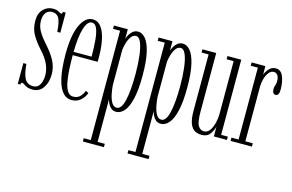

<svg xmlns="http://www.w3.org/2000/svg" viewBox="-96 -757 1883 1237"><g transform="rotate(15 845.0 -138.5)"><path d="M126.5 11Q103.5 11 89.5 4.8Q75.5 -1.5 67 -7.8Q58.5 -14 52.5 -14Q44.5 -14 43.5 0H26.5V-138.5H47Q51.5 -76 68.2 -43.5Q85 -11 125.5 -11Q147 -11 159.8 -24.2Q172.5 -37.5 178 -57.5Q183.5 -77.5 183.5 -97Q183.5 -136 166.8 -172.8Q150 -209.5 112 -251Q78 -288 54 -328.2Q30 -368.5 30 -422.5Q30 -472.5 57 -499.8Q84 -527 120.5 -527Q147 -527 160.2 -518.2Q173.5 -509.5 180.5 -509.5Q186.5 -509.5 187.5 -523.5H206V-389.5H185.5Q181 -456.5 166.5 -480.8Q152 -505 121.5 -505Q95 -505 80 -485.8Q65 -466.5 65 -432Q65 -396.5 83 -364.5Q101 -332.5 135 -295Q178.5 -246.5 200.2 -204.8Q222 -163 222 -115.5Q222 -61.5 197 -25.2Q172 11 126.5 11Z M387.5 11Q353.5 11 331.2 -13.2Q309 -37.5 296.5 -77.5Q284 -117.5 279 -165.8Q274 -214 274 -262.5Q274 -391.5 305.5 -459.2Q337 -527 386.5 -527Q415.5 -527 434.8 -507Q454 -487 465.5 -454.5Q477 -422 482 -383.2Q487 -344.5 487 -307Q487 -297.5 487 -288.5Q487 -279.5 486.5 -270.5H320.5Q320.5 -222 323 -176Q325.5 -130 332.5 -93.2Q339.5 -56.5 353.5 -34.8Q367.5 -13 391 -13Q421.5 -13 438.5 -31.8Q455.5 -50.5 461.5 -70.5L481 -61Q472 -32 447.2 -10.5Q422.5 11 387.5 11ZM386.5 -505.5Q356.5 -505.5 339.2 -450Q322 -394.5 320.5 -292.5H440.5Q440.5 -353 436.2 -401.2Q432 -449.5 420.2 -477.5Q408.5 -505.5 386.5 -505.5Z M527.5 250V228H574.5V-501.5H527.5V-523.5H620V-459.5Q623 -471 631.5 -486.5Q640 -502 654.2 -514Q668.5 -526 690 -526Q716 -526 738.8 -499.8Q761.5 -473.5 775.5 -414.8Q789.5 -356 789.5 -259Q789.5 -162.5 775.2 -103.2Q761 -44 737 -17Q713 10 684.5 10Q663.5 10 649.8 -2.2Q636 -14.5 628.8 -30.5Q621.5 -46.5 620 -58.5V228H668V250ZM681 -16.5Q712.5 -16.5 727.8 -81.2Q743 -146 743 -257Q743 -324.5 736.5 -378.5Q730 -432.5 716.8 -464Q703.5 -495.5 683.5 -495.5Q664 -495.5 650.8 -477.2Q637.5 -459 630 -433.8Q622.5 -408.5 620 -387.5V-151.5Q622 -122 628.5 -90.5Q635 -59 647.8 -37.8Q660.5 -16.5 681 -16.5Z M825.5 250V228H872.5V-501.5H825.5V-523.5H918V-459.5Q921 -471 929.5 -486.5Q938 -502 952.2 -514Q966.5 -526 988 -526Q1014 -526 1036.8 -499.8Q1059.5 -473.5 1073.5 -414.8Q1087.5 -356 1087.5 -259Q1087.5 -162.5 1073.2 -103.2Q1059 -44 1035 -17Q1011 10 982.5 10Q961.5 10 947.8 -2.2Q934 -14.5 926.8 -30.5Q919.5 -46.5 918 -58.5V228H966V250ZM979 -16.5Q1010.5 -16.5 1025.8 -81.2Q1041 -146 1041 -257Q1041 -324.5 1034.5 -378.5Q1028 -432.5 1014.8 -464Q1001.5 -495.5 981.5 -495.5Q962 -495.5 948.8 -477.2Q935.5 -459 928 -433.8Q920.5 -408.5 918 -387.5V-151.5Q920 -122 926.5 -90.5Q933 -59 945.8 -37.8Q958.5 -16.5 979 -16.5Z M1254.5 11Q1229.5 11 1209.2 0.2Q1189 -10.5 1177 -40.8Q1165 -71 1165 -128.5V-501.5H1118V-523H1210V-130.5Q1210 -62.5 1224.5 -38.8Q1239 -15 1263.5 -15Q1286.5 -15 1301.5 -36.2Q1316.5 -57.5 1324.2 -88.2Q1332 -119 1332 -148V-501.5H1285V-523H1377V-22H1421.5V0H1334.5L1334 -65Q1328.5 -40 1310.2 -14.5Q1292 11 1254.5 11Z M1446 0V-22H1493.5V-501.5H1446V-523.5H1537.5L1538 -466.5Q1539 -471.5 1547 -486.2Q1555 -501 1570.2 -514Q1585.5 -527 1607.5 -527Q1641.5 -527 1656.8 -490.2Q1672 -453.5 1672 -401.5Q1672 -361.5 1649 -361.5Q1626.5 -361.5 1626.5 -396Q1626.5 -410 1631.2 -420Q1636 -430 1636 -448Q1636 -476 1625.8 -488.8Q1615.5 -501.5 1601.5 -501.5Q1581 -501.5 1567 -483Q1553 -464.5 1545.8 -438.2Q1538.5 -412 1538.5 -389.5V-22H1588V0Z"/></g></svg>

Font: Imbue 50pt ExtraLight
Style: Regular
Weight: 200
Designer: Tyler Finck
Foundry: Etcetera Type Company
Version: Version 1.102; ttfautohint (v1.8.3)